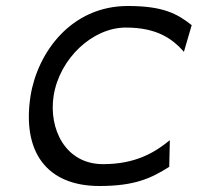

<svg xmlns="http://www.w3.org/2000/svg" viewBox="-20 -610 660 641"><path d="M400 -518C505 -518 556 -480 594 -437L620 -526C572 -564 525 -590 407 -590C216 -590 105 -433 82 -290C53 -104 135 11 312 11C430 11 485 -15 545 -53L547 -142C495 -99 430 -62 324 -62C198 -62 142 -180 159 -290C179 -416 290 -518 400 -518Z"/></svg>

Font: Charger Sport
Style: ExtObl
Weight: 400
Designer: Jasper
Foundry: Cannot Into Space Fonts
Version: Version 1.1